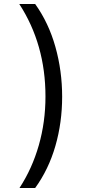

<svg xmlns="http://www.w3.org/2000/svg" viewBox="-20 -812 443 967"><path d="M78 135Q142 37 175.5 -80.5Q209 -198 209 -326Q209 -589 77 -792H157Q225 -697 259 -576Q293 -455 293 -325Q293 -195 259 -77Q225 41 157 135Z"/></svg>

Font: Noto Sans Bengali SemiCondensed
Style: Regular
Weight: 400
Width: 4
Designer: Jelle Bosma - Monotype Design Team
Foundry: Monotype Imaging Inc.
Version: Version 2.003